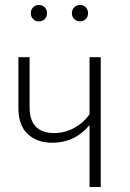

<svg xmlns="http://www.w3.org/2000/svg" viewBox="-20 -752 523 772"><path d="M385 -522V0H340V-249Q281 -178 190 -178Q129 -178 91.5 -213Q54 -248 54 -317V-522H99V-321Q99 -217 198 -217Q241 -217 279 -238Q317 -259 340 -293V-522ZM169 -699Q169 -685 160 -675.5Q151 -666 136 -666Q122 -666 113 -675.5Q104 -685 104 -699Q104 -713 113 -722.5Q122 -732 136 -732Q151 -732 160 -722.5Q169 -713 169 -699ZM334 -699Q334 -685 325 -675.5Q316 -666 302 -666Q288 -666 278.5 -675.5Q269 -685 269 -699Q269 -713 278.5 -722.5Q288 -732 302 -732Q316 -732 325 -722.5Q334 -713 334 -699Z"/></svg>

Font: Fira Sans Condensed ExtraLight
Style: Regular
Weight: 275
Width: 3
Designer: Carrois Corporate & Edenspiekermann AG
Foundry: Carrois Corporate GbR & Edenspiekermann AG
Version: Version 4.203